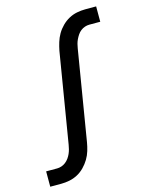

<svg xmlns="http://www.w3.org/2000/svg" viewBox="-136 -821 872 1112"><g transform="rotate(-15 300.0 -265.0)"><path d="M24 205V113H90Q103 113 116.5 108.5Q130 104 141.5 95Q153 86 161.5 74Q170 62 175.5 49.5Q181 37 184.5 23.5Q188 10 190 -3L279 -542Q284 -567 291.5 -591.5Q299 -616 312 -638.5Q325 -661 344.5 -680.5Q364 -700 387 -712.5Q410 -725 435.5 -730Q461 -735 485 -735H551V-643H485Q472 -643 458.5 -638.5Q445 -634 433.5 -625Q422 -616 414 -604Q406 -592 400 -579.5Q394 -567 390.5 -553.5Q387 -540 385 -527L296 12Q292 36 284.5 61Q277 86 263.5 108.5Q250 131 231 150.5Q212 170 188.5 182.5Q165 195 139.5 200Q114 205 90 205Z"/></g></svg>

Font: Iosevka Curly SmBdEx
Style: Italic
Weight: 600
Width: 7
Italic angle: -9°
Monospace: yes
Designer: Belleve Invis
Foundry: Belleve Invis
Version: Version 11.1.0; ttfautohint (v1.8.3)